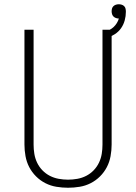

<svg xmlns="http://www.w3.org/2000/svg" viewBox="-20 -875 640 903"><path d="M300 8Q273 8 245.5 3.5Q218 -1 193.5 -13.5Q169 -26 149.5 -45.5Q130 -65 117.5 -89Q105 -113 100 -140.5Q95 -168 95 -195V-735H138V-195Q138 -173 141.5 -151.5Q145 -130 154.5 -110Q164 -90 179.5 -74Q195 -58 214.5 -48Q234 -38 256 -34Q278 -30 300 -30Q322 -30 344 -34Q366 -38 385.5 -48Q405 -58 420.5 -74Q436 -90 445.5 -110Q455 -130 458.5 -151.5Q462 -173 462 -195V-735H505V-195Q505 -168 500 -140.5Q495 -113 482.5 -89Q470 -65 450.5 -45.5Q431 -26 406.5 -13.5Q382 -1 354.5 3.5Q327 8 300 8ZM484 -697 473 -725Q484 -729 495 -734.5Q506 -740 514.5 -748Q523 -756 529.5 -766.5Q536 -777 539 -788Q539 -788 538.5 -788Q538 -788 538 -788Q531 -788 524.5 -790.5Q518 -793 513.5 -797.5Q509 -802 507 -808.5Q505 -815 505 -822Q505 -829 507 -835.5Q509 -842 514 -846.5Q519 -851 525.5 -853Q532 -855 539 -855Q545 -855 552 -853Q559 -851 564 -846Q569 -841 570.5 -834Q572 -827 572 -820Q572 -799 566.5 -779Q561 -759 549.5 -742.5Q538 -726 520.5 -714.5Q503 -703 484 -697Z"/></svg>

Font: Zed Sans Extralight Extended
Style: Regular
Weight: 200
Width: 7
Designer: Belleve Invis
Foundry: Belleve Invis
Version: Version 1.0.0; ttfautohint (v1.8.4)